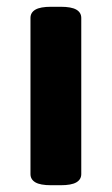

<svg xmlns="http://www.w3.org/2000/svg" viewBox="-20 -545 330 567"><path d="M131 2Q99 2 84.5 -6.5Q70 -15 70 -31V-492Q70 -508 84.5 -516.5Q99 -525 131 -525H159Q191 -525 205.5 -516.5Q220 -508 220 -492V-31Q220 -15 205.5 -6.5Q191 2 159 2Z"/></svg>

Font: Asap Expanded
Style: Bold
Weight: 700
Width: 7
Designer: Pablo Cosgaya
Foundry: Omnibus-Type
Version: Version 3.001; ttfautohint (v1.8.4.7-5d5b)